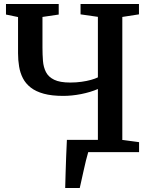

<svg xmlns="http://www.w3.org/2000/svg" viewBox="-20 -763 760 963"><path d="M307 180Q308 146.5 309 106.5Q310 66.5 311.8 23.2Q313.5 -20 315.5 -61.5H471V-316.5Q434 -300.5 387.2 -291.2Q340.5 -282 297 -282Q239.5 -282 199.5 -293Q159.5 -304 134 -324Q108.5 -344 94.8 -370.8Q81 -397.5 75.8 -429.5Q70.5 -461.5 70.5 -495.5V-677.5L10 -690V-743H274.5V-690L193 -678V-525Q193 -489.5 195.5 -457.8Q198 -426 210.5 -401.5Q223 -377 251.8 -363Q280.5 -349 332.5 -349Q362.5 -349 389 -352.8Q415.5 -356.5 436.8 -362.5Q458 -368.5 471 -375V-678.5L384 -691V-743H677V-691L593.5 -678V-61L677.5 -50V0H422.5Q417.5 16 411.2 41.8Q405 67.5 398.8 95.5Q392.5 123.5 387.5 146.5Q382.5 169.5 380 180Z"/></svg>

Font: Merriweather 28pt SemiBold
Style: Regular
Weight: 600
Version: Version 2.100